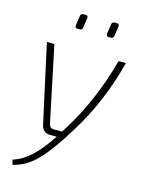

<svg xmlns="http://www.w3.org/2000/svg" viewBox="-130 -754 779 1040"><g transform="rotate(15 259.0 -234.5)"><path d="M206 -594H194Q180 -594 181 -609L189 -663Q190 -678 205 -678H219Q232 -678 231 -663L223 -610Q222 -594 206 -594ZM381 -594H369Q355 -594 356 -609L364 -663Q366 -678 380 -678H394Q408 -678 406 -663L398 -610Q397 -594 381 -594ZM455 -482H496Q438 -254 320 -64Q241 66 180 129.5Q119 193 45 209L38 182Q92 165 139 121.5Q186 78 237 0H199Q180 0 167 -11Q154 -22 150 -39L53 -482H95L184 -57Q191 -32 214 -34H258L283 -74Q394 -257 455 -482Z"/></g></svg>

Font: Exo 2.0 Extra Light
Style: Italic
Weight: 250
Italic angle: -8°
Designer: Natanael Gama
Version: Version 1.001;PS 001.001;hotconv 1.0.70;makeotf.lib2.5.58329